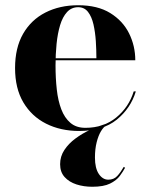

<svg xmlns="http://www.w3.org/2000/svg" viewBox="-20 -490 572 733"><path d="M282 10Q211.5 10 156.2 -17.8Q101 -45.5 69.2 -99Q37.5 -152.5 37.5 -230Q37.5 -307.5 68.2 -361Q99 -414.5 153.5 -442.2Q208 -470 278.5 -470Q352.5 -470 400.8 -440.2Q449 -410.5 472.8 -362.5Q496.5 -314.5 496.5 -260H104.5V-267.5H348Q348 -299.5 345.8 -333.5Q343.5 -367.5 336.8 -397Q330 -426.5 316 -444.5Q302 -462.5 278.5 -462.5Q253 -462.5 236 -444Q219 -425.5 209.5 -394Q200 -362.5 196 -322.8Q192 -283 192 -240Q192 -191.5 196.8 -148.5Q201.5 -105.5 214 -72.8Q226.5 -40 248.8 -21Q271 -2 306 -2Q375.5 -2 423.8 -41.5Q472 -81 490.5 -141H498.5Q479 -76.5 425.8 -33.2Q372.5 10 282 10ZM332.5 223Q299.5 223 271.8 214Q244 205 226.8 186Q209.5 167 209.5 137Q209.5 107 225.8 82.5Q242 58 268 38.8Q294 19.5 324.5 5.5Q355 -8.5 383.5 -17L386 -11.5Q375.5 -5.5 365.5 11Q355.5 27.5 349 53.2Q342.5 79 342.5 111.5Q342.5 152 357.2 174Q372 196 393.5 196Q414.5 196 427.5 182Q440.5 168 452.5 147L457.5 150.5Q450 164.5 437.5 181.5Q425 198.5 400.2 210.8Q375.5 223 332.5 223Z"/></svg>

Font: Bodoni Moda 28pt
Style: Bold
Weight: 700
Designer: Owen Earl
Foundry: indestructible type
Version: Version 2.005